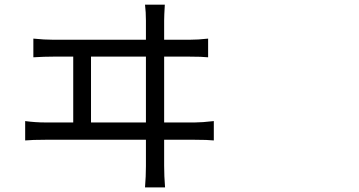

<svg xmlns="http://www.w3.org/2000/svg" viewBox="-20 -770 1540 823"><path d="M601.6 33.2Q605.5 -14.6 605.5 -57.6V-170.9H173.8Q118.2 -170.9 87.9 -168V-251Q131.8 -245.1 173.8 -245.1H293.9V-527.3H210Q168.9 -527.3 123 -524.4V-604.5Q169.9 -599.6 210 -599.6H605.5V-681.6Q605.5 -717.8 601.6 -750H686.5Q683.6 -703.1 683.6 -681.6V-599.6H791Q830.1 -599.6 872.1 -604.5V-524.4Q845.7 -527.3 791 -527.3H683.6V-245.1H815.4Q845.7 -245.1 896.5 -251V-168Q870.1 -170.9 815.4 -170.9H683.6V-59.6Q683.6 -14.6 687.5 33.2ZM370.1 -245.1H605.5V-527.3H370.1Z"/></svg>

Font: Bpmf GenYo Gothic R
Style: R
Weight: 400
Foundry: But Ko
Version: Version 1.320